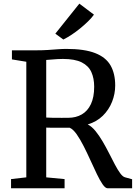

<svg xmlns="http://www.w3.org/2000/svg" viewBox="-20 -1014 738 1034"><path d="M39.5 0V-49.5L121.7 -58.9V-681.4L44.2 -694.1V-743H174.7Q209.4 -743 238.1 -744.9Q266.7 -746.9 291.1 -748.7Q315.6 -750.6 337.8 -750.6Q435 -750.6 492.6 -728Q550.2 -705.5 575.3 -661.7Q600.4 -617.8 600.4 -553.7Q600.4 -508.6 583.5 -465.8Q566.6 -423 533.7 -390.6Q500.8 -358.3 452.6 -343.9Q474.4 -332.6 494.3 -308.3Q514.2 -283.9 532.5 -252.6Q550.9 -221.3 567.4 -188.7Q584 -156 598.9 -127.6Q613.9 -99.1 627.5 -80.7Q641.2 -62.2 653.2 -59.2L691.5 -48.6V0H559.9Q547.4 0 532.7 -21.2Q518 -42.4 501.6 -76.6Q485.1 -110.8 467.3 -150.2Q449.5 -189.6 430.8 -226.5Q412.1 -263.4 393.2 -290.5Q374.3 -317.6 355.3 -326.1Q344.3 -326.1 326.2 -326.1Q308.1 -326.1 288.5 -326.1Q268.9 -326.1 252.6 -326.2Q236.3 -326.4 228.9 -326.8V-58.9L327.8 -49.5V0ZM347.4 -379.6Q389 -379.6 420.4 -397.8Q451.9 -416 469.5 -453.1Q487.2 -490.3 487.2 -547Q487.2 -592.2 472 -625.8Q456.9 -659.5 420.1 -678.1Q383.4 -696.6 318.5 -696.6Q304.5 -696.6 289.3 -695.7Q274.2 -694.8 258.8 -693.4Q243.5 -692.1 228.9 -691.1V-381Q243.6 -379.8 267.5 -379.5Q291.3 -379.2 314 -379.4Q336.7 -379.6 347.4 -379.6ZM321.6 -801.4H320.7L278 -832.7L407.3 -994.4L486 -935.1Q474.2 -918.4 454.8 -899.4Q435.3 -880.3 412.3 -861.5Q389.2 -842.6 365.5 -826.9Q341.7 -811.3 321.6 -801.4Z"/></svg>

Font: Merriweather 7pt Light
Style: Regular
Weight: 300
Designer: Eben Sorkin
Foundry: Eben Sorkin
Version: Version 2.200;gftools[0.9.31]